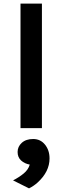

<svg xmlns="http://www.w3.org/2000/svg" viewBox="-20 -706 344 1058"><path d="M52 288Q85 271 110.5 250Q136 229 144 201Q116 196 96.5 178.5Q77 161 77 131.5Q77 102 100 81Q123 60 163 60Q203 60 228 91Q253 122 253 167Q253 240 187 300Q166 319 140 332ZM93 0V-686H211V0Z"/></svg>

Font: Karmilla
Style: Bold
Weight: 700
Designer: Jonathan Pinhorn
Version: Version 1.000